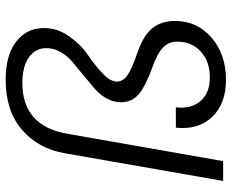

<svg xmlns="http://www.w3.org/2000/svg" viewBox="-90 -718 818 678"><g transform="rotate(-90 319.0 -379.0)"><path d="M19 0 117 -560Q133 -653 200 -710.5Q267 -768 376 -768Q464 -768 511.5 -730.5Q559 -693 559 -633Q559 -585 529.5 -543.5Q500 -502 464.5 -478Q429 -454 399.5 -426.5Q370 -399 370 -375Q370 -354 391.5 -338.5Q413 -323 474 -302Q532 -282 558 -250.5Q584 -219 584 -170Q584 -92 525 -41Q466 10 376 10Q292 10 245.5 -38.5Q199 -87 207 -167H279Q273 -112 301.5 -79.5Q330 -47 385 -47Q441 -47 476 -79Q511 -111 511 -162Q511 -192 490.5 -212Q470 -232 423 -249Q355 -273 326 -297.5Q297 -322 297 -361Q297 -388 311 -412.5Q325 -437 346.5 -455Q368 -473 392.5 -493.5Q417 -514 438.5 -531.5Q460 -549 474 -573.5Q488 -598 488 -624Q488 -663 455.5 -686Q423 -709 365 -709Q214 -709 186 -552L89 0Z"/></g></svg>

Font: Poppins Light
Style: Italic
Weight: 300
Italic angle: -10°
Designer: Ninad Kale (Devanagari), Jonny Pinhorn (Latin)
Foundry: Indian Type Foundry
Version: Version 3.200;PS 1.000;hotconv 16.6.54;makeotf.lib2.5.65590